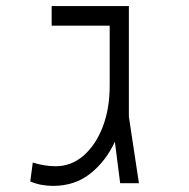

<svg xmlns="http://www.w3.org/2000/svg" viewBox="-20 -606 626 635"><path d="M155.3 8.8Q137.2 8.8 118.7 5.6Q100.1 2.4 80.1 -5.9L88.4 -68.4Q127.4 -56.2 164.1 -56.2Q215.8 -56.2 256.1 -91.1Q296.4 -126 319.6 -186Q342.8 -246.1 342.8 -322.3V-521H150.9V-585.9H406.2V-220.2L439.5 0H377.4L359.9 -137.2Q330.1 -72.8 278.8 -32Q227.5 8.8 155.3 8.8Z"/></svg>

Font: CaskaydiaCove NFP Light
Style: Regular
Weight: 300
Designer: Aaron Bell
Foundry: Saja Typeworks
Version: Version 2111.001; VTT 6.35;Nerd Fonts 3.1.1